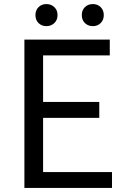

<svg xmlns="http://www.w3.org/2000/svg" viewBox="-20 -929 629 949"><path d="M100.6 0V-733.4H522.6V-655.2H193V-425.1H470.7V-346.4H193V-78.6H533.6V0ZM209.1 -799.8Q185.9 -799.8 170.5 -815Q155.2 -830.1 155.2 -854.6Q155.2 -878.6 170.5 -893.7Q185.9 -908.9 209.1 -908.9Q232.7 -908.9 248.6 -893.7Q264.4 -878.6 264.4 -854.6Q264.4 -830.1 248.6 -815Q232.7 -799.8 209.1 -799.8ZM439.3 -799.8Q415.1 -799.8 399.7 -815Q384.3 -830.1 384.3 -854.6Q384.3 -878.6 399.7 -893.7Q415.1 -908.9 439.3 -908.9Q462.2 -908.9 477.6 -893.7Q493 -878.6 493 -854.6Q493 -830.1 477.6 -815Q462.2 -799.8 439.3 -799.8Z"/></svg>

Font: Noto Sans TC
Style: Regular
Weight: 100
Designer: Ryoko NISHIZUKA 西塚涼子 (kana, bopomofo & ideographs); Paul D. Hunt (Latin, Greek & Cyrillic); Sandoll Communications 산돌커뮤니
Foundry: Adobe
Version: Version 2.004;hotconv 1.0.118;makeotfexe 2.5.65603